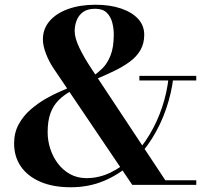

<svg xmlns="http://www.w3.org/2000/svg" viewBox="-20 -780 878 810"><path d="M538 0 207 -490Q187.5 -518.5 174.2 -552.8Q161 -587 161 -613.5Q161 -658.5 189.2 -691.2Q217.5 -724 267.5 -742Q317.5 -760 383 -760Q444 -760 490.5 -744.2Q537 -728.5 562.8 -700.2Q588.5 -672 588.5 -633.5Q588.5 -596.5 572.5 -568.8Q556.5 -541 528 -520Q499.5 -499 462.8 -481.2Q426 -463.5 385 -446L374 -460.5Q392 -472 412.2 -491.8Q432.5 -511.5 446.2 -545.8Q460 -580 460 -634.5Q460 -660 453.5 -685Q447 -710 430.2 -726.5Q413.5 -743 381.5 -743Q349.5 -743 330.8 -729.5Q312 -716 303.5 -694.2Q295 -672.5 295 -648.5Q295 -620.5 314.5 -579.2Q334 -538 366 -490L677.5 -19.5H808V0ZM278 10Q204 10 150.5 -13Q97 -36 68.2 -77.5Q39.5 -119 39.5 -175Q39.5 -220.5 59.2 -256.2Q79 -292 109.5 -318.2Q140 -344.5 172.8 -363.2Q205.5 -382 232.8 -393.5Q260 -405 272 -410.5L280 -396Q248.5 -379 226.2 -356.2Q204 -333.5 192.5 -301.2Q181 -269 181 -222.5Q181 -187 192 -152.8Q203 -118.5 224.2 -90.2Q245.5 -62 276 -45.2Q306.5 -28.5 345 -28.5Q397.5 -28.5 446.2 -52Q495 -75.5 536.8 -116.8Q578.5 -158 611 -212.2Q643.5 -266.5 664.2 -328.5Q685 -390.5 691.5 -455H711.5Q704 -388.5 681.2 -321.8Q658.5 -255 621.2 -195.5Q584 -136 533 -89.8Q482 -43.5 418.2 -16.8Q354.5 10 278 10ZM568 -440.5V-460H808V-440.5Z"/></svg>

Font: Bodoni Moda 11pt SemiBold
Style: Regular
Weight: 600
Designer: Owen Earl
Foundry: indestructible type
Version: Version 2.004